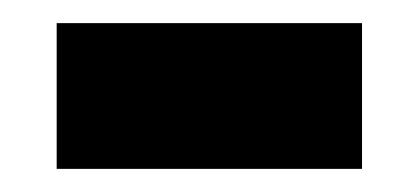

<svg xmlns="http://www.w3.org/2000/svg" viewBox="-20 -351 362 166"><path d="M29 -205V-331H293V-205Z"/></svg>

Font: Noto Sans Khmer
Style: Regular
Weight: 400
Designer: Danh Hong and the Monotype Design Team
Foundry: Monotype Imaging Inc.
Version: Version 2.003